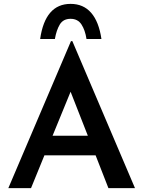

<svg xmlns="http://www.w3.org/2000/svg" viewBox="-20 -970 739 990"><path d="M23 0 346 -758H353L676 0H539L473 -169H209L140 0ZM251 -270H433L344 -497ZM344 -950Q410 -950 450 -904Q490 -858 503 -769H426Q419 -815 400 -844Q381 -873 344 -873Q306 -873 288.5 -844Q271 -815 263 -769H187Q213 -950 344 -950Z"/></svg>

Font: Reem Kufi Medium
Style: Regular
Weight: 500
Designer: Khaled Hosny
Version: Version 1.001